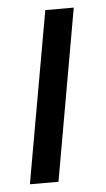

<svg xmlns="http://www.w3.org/2000/svg" viewBox="-45 -579 336 611"><g transform="rotate(-5 123.0 -274.0)"><path d="M25.9 0 123 -547.9H213.9L117.2 0Z"/></g></svg>

Font: SVN-Poppins
Style: Italic
Weight: 400
Italic angle: -10°
Designer: Ninad Kale (Devanagari), Jonny Pinhorn (Latin)
Foundry: Indian Type Foundry
Version: Version 3.002 2017